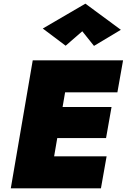

<svg xmlns="http://www.w3.org/2000/svg" viewBox="-20 -1030 693 1050"><path d="M186 0H532L563 -175H217ZM276 -525H622L653 -700H307ZM233 -275H560L590 -445H263ZM159 -700 39 0H246L366 -700ZM430 -859 494 -779 641 -867 447 -1010 214 -874 339 -780Z"/></svg>

Font: Jost Black
Style: Italic
Weight: 900
Italic angle: -5°
Version: Version 3.710